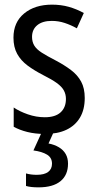

<svg xmlns="http://www.w3.org/2000/svg" viewBox="-20 -567 421 827"><path d="M345 -145Q345 -95 324.5 -60.5Q304 -26 266 -8Q228 10 174 10Q132 10 98 1.5Q64 -7 39 -21V-104Q64 -87 100 -74.5Q136 -62 173 -62Q218 -62 241 -83Q264 -104 264 -141Q264 -161 255 -177.5Q246 -194 224.5 -209.5Q203 -225 167 -243Q128 -263 99 -284.5Q70 -306 54 -335Q38 -364 38 -405Q38 -471 84 -509Q130 -547 204 -547Q243 -547 276.5 -537.5Q310 -528 341 -511L311 -445Q286 -459 259 -468Q232 -477 203 -477Q163 -477 140.5 -458.5Q118 -440 118 -408Q118 -387 127.5 -371Q137 -355 159.5 -340.5Q182 -326 219 -307Q257 -287 285.5 -265.5Q314 -244 329.5 -215.5Q345 -187 345 -145ZM273 138Q273 187 240.5 213.5Q208 240 146 240Q129 240 115.5 238.5Q102 237 92 234V180Q102 183 114 184.5Q126 186 138 186Q171 186 187.5 173.5Q204 161 204 138Q204 112 182.5 99Q161 86 124 81L161 0H212L189 51Q215 56 234 67.5Q253 79 263 96.5Q273 114 273 138Z"/></svg>

Font: Noto Sans Arabic Condensed
Style: Regular
Weight: 400
Width: 3
Designer: Monotype Design Team, Nadine Chahine, Nizar Qandah and Khaled Hosny
Foundry: Monotype Imaging Inc.
Version: Version 2.012